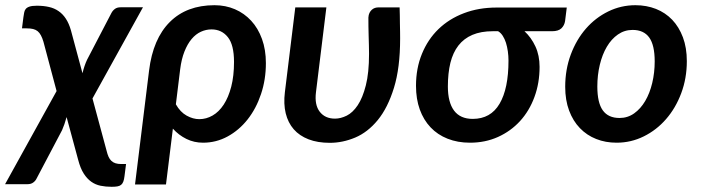

<svg xmlns="http://www.w3.org/2000/svg" viewBox="-70 -541 2694 738"><path d="M186 -91 230.5 73.5C236.2 95.2 243.2 112.7 251.8 126C260.2 139.3 269.9 149.8 280.8 157.5C291.6 165.2 303.6 170.3 316.8 173C329.9 175.7 344 177 359 177C367.7 177 375 176.5 381 175.5C387 174.5 391.8 172.5 395.5 169.5C399.2 166.5 402 162.3 404 157C406 151.7 407.5 144.8 408.5 136.5L414.5 89.5H396.5C387.5 89.5 379.9 88.5 373.8 86.5C367.6 84.5 362.3 81.4 358 77.2C353.7 73.1 350.1 67.8 347.2 61.5C344.4 55.2 342 47.8 340 39.5L285.5 -162.5L479.5 -513H394C384.3 -513 376.7 -510.8 371 -506.2C365.3 -501.8 361 -496.5 358 -490.5L264.5 -311C261.2 -304 258 -296.1 255 -287.2C252 -278.4 249.3 -269.2 247 -259.5L202.5 -425C197.5 -442.3 191.1 -457 183.2 -469C175.4 -481 166.1 -490.8 155.2 -498.2C144.4 -505.8 132.1 -511.1 118.2 -514.2C104.4 -517.4 88.8 -519 71.5 -519C59.2 -519 49.7 -517.8 43 -515.5C36.3 -513.2 31.5 -510 28.5 -506C25.5 -502 23.6 -497.3 22.8 -492C21.9 -486.7 21 -481 20 -475L14.5 -432H32C42 -432 50.4 -431.2 57.2 -429.5C64.1 -427.8 69.9 -425 74.8 -421C79.6 -417 83.8 -411.8 87.2 -405.2C90.8 -398.8 94 -390.5 97 -380.5L147.5 -191L-50.5 167H35C44.7 167 52.4 164.8 58.2 160.2C64.1 155.8 68.3 150.5 71 144.5L168.5 -40.5C171.5 -47.2 174.5 -54.8 177.5 -63.5C180.5 -72.2 183.3 -81.3 186 -91Z M503 -270 449 168H568L594.5 -46.5C609.5 -29.8 626.8 -16.7 646.5 -7C666.2 2.7 687.5 7.5 710.5 7.5C744.2 7.5 775.7 -0.5 805 -16.5C834.3 -32.5 859.9 -54.3 881.8 -82C903.6 -109.7 920.8 -142.1 933.2 -179.2C945.8 -216.4 952 -256.2 952 -298.5C952 -332.8 947 -363.8 937 -391.2C927 -418.8 913.2 -442.1 895.5 -461.2C877.8 -480.4 857 -495.2 833 -505.5C809 -515.8 782.8 -521 754.5 -521C683.2 -521 625.9 -499.5 582.8 -456.5C539.6 -413.5 513 -351.3 503 -270ZM606 -140 622.5 -274.5C625.8 -300.8 631.3 -323.7 639 -343C646.7 -362.3 655.8 -378.3 666.5 -391C677.2 -403.7 689.1 -413 702.2 -419C715.4 -425 729 -428 743 -428C769 -428 789.9 -418.1 805.8 -398.2C821.6 -378.4 829.5 -346.7 829.5 -303C829.5 -267 825.9 -235.2 818.8 -207.8C811.6 -180.2 801.9 -157.2 789.8 -138.8C777.6 -120.2 763.4 -106.3 747.2 -97C731.1 -87.7 714 -83 696 -83C680 -83 663.8 -87.5 647.5 -96.5C631.2 -105.5 617.3 -120 606 -140Z M1184.5 -512.5H1065L1025 -186.5C1021.3 -156.5 1022.4 -129.5 1028.2 -105.5C1034.1 -81.5 1044.3 -61.1 1059 -44.2C1073.7 -27.4 1092.7 -14.5 1116 -5.5C1139.3 3.5 1166.7 8 1198 8C1230.7 8 1263.1 1.2 1295.2 -12.2C1327.4 -25.8 1356.3 -48.2 1382 -79.5C1407.7 -110.8 1428.4 -152.1 1444.2 -203.2C1460.1 -254.4 1468 -317.7 1468 -393C1468 -399.7 1467.9 -408 1467.8 -418C1467.6 -428 1467.4 -438.6 1467.2 -449.8C1467.1 -460.9 1466.9 -472 1466.8 -483C1466.6 -494 1466.3 -503.8 1466 -512.5H1383.5C1379.5 -512.5 1375.4 -511.8 1371.2 -510.5C1367.1 -509.2 1363.2 -506.9 1359.5 -503.8C1355.8 -500.6 1352.8 -496.5 1350.2 -491.5C1347.8 -486.5 1346.3 -480.5 1346 -473.5C1346 -462.5 1346.1 -451 1346.2 -439C1346.4 -427 1346.7 -414.8 1347 -402.5C1347.3 -390.2 1347.7 -378.2 1348 -366.5C1348.3 -354.8 1348.5 -344 1348.5 -334C1348.5 -285.3 1344.4 -245 1336.2 -213C1328.1 -181 1317.7 -155.5 1305 -136.5C1292.3 -117.5 1278.2 -104.2 1262.8 -96.5C1247.2 -88.8 1232.2 -85 1217.5 -85C1192.2 -85 1172.7 -93.8 1159 -111.5C1145.3 -129.2 1140.5 -154.2 1144.5 -186.5Z M1946 -421H2052C2068.3 -421 2080.3 -424.8 2088 -432.2C2095.7 -439.8 2100.3 -449 2102 -460L2108.5 -512H1839C1793 -512 1751 -504.8 1713 -490.2C1675 -475.8 1642.4 -455.3 1615.2 -429C1588.1 -402.7 1566.9 -371 1551.8 -334C1536.6 -297 1529 -256 1529 -211C1529 -177.3 1533.8 -147.1 1543.5 -120.2C1553.2 -93.4 1567 -70.5 1585 -51.5C1603 -32.5 1624.8 -17.9 1650.5 -7.8C1676.2 2.4 1704.8 7.5 1736.5 7.5C1775.5 7.5 1811.3 0.2 1844 -14.5C1876.7 -29.2 1904.9 -49.5 1928.8 -75.5C1952.6 -101.5 1971.1 -132.3 1984.2 -168C1997.4 -203.7 2004 -242.3 2004 -284C2004 -313.3 1998.7 -339.5 1988 -362.5C1977.3 -385.5 1963.3 -405 1946 -421ZM1884.5 -308C1884.5 -236.3 1873.1 -181.1 1850.2 -142.2C1827.4 -103.4 1793 -84 1747 -84C1715 -84 1691.1 -94.7 1675.2 -116C1659.4 -137.3 1651.5 -168.2 1651.5 -208.5C1651.5 -242.8 1654.8 -273.2 1661.2 -299.5C1667.8 -325.8 1678 -348 1692 -366C1706 -384 1723.9 -397.7 1745.8 -407C1767.6 -416.3 1793.8 -421 1824.5 -421H1844.5C1851.5 -417 1857.5 -411.1 1862.5 -403.2C1867.5 -395.4 1871.6 -386.5 1874.8 -376.5C1877.9 -366.5 1880.3 -355.6 1882 -343.8C1883.7 -331.9 1884.5 -320 1884.5 -308Z M2311.5 -87.5C2282.5 -87.5 2261 -97.2 2247 -116.8C2233 -136.2 2226 -166.8 2226 -208.5C2226 -237.8 2229.2 -265.7 2235.5 -292C2241.8 -318.3 2250.8 -341.4 2262.5 -361.2C2274.2 -381.1 2288.4 -396.8 2305.2 -408.5C2322.1 -420.2 2340.8 -426 2361.5 -426C2390.2 -426 2411.5 -416.2 2425.5 -396.8C2439.5 -377.2 2446.5 -346.7 2446.5 -305C2446.5 -276 2443.3 -248.3 2437 -222C2430.7 -195.7 2421.7 -172.6 2410 -152.8C2398.3 -132.9 2384.2 -117.1 2367.5 -105.2C2350.8 -93.4 2332.2 -87.5 2311.5 -87.5ZM2300 7.5C2337 7.5 2371.8 -0.6 2404.5 -16.8C2437.2 -32.9 2465.8 -55.1 2490.2 -83.2C2514.8 -111.4 2534.2 -144.6 2548.5 -182.8C2562.8 -220.9 2570 -262 2570 -306C2570 -340.3 2565 -370.8 2555 -397.5C2545 -424.2 2531.2 -446.7 2513.8 -465C2496.2 -483.3 2475.4 -497.2 2451.2 -506.8C2427.1 -516.2 2400.8 -521 2372.5 -521C2335.5 -521 2300.7 -513 2268 -497C2235.3 -481 2206.7 -459 2182.2 -431C2157.8 -403 2138.3 -369.8 2124 -331.5C2109.7 -293.2 2102.5 -251.8 2102.5 -207.5C2102.5 -173.2 2107.5 -142.7 2117.5 -116C2127.5 -89.3 2141.3 -66.8 2159 -48.5C2176.7 -30.2 2197.5 -16.2 2221.5 -6.8C2245.5 2.8 2271.7 7.5 2300 7.5Z"/></svg>

Font: Lato
Style: Bold Italic
Weight: 700
Italic angle: -7°
Designer: Lukasz Dziedzic
Foundry: tyPoland Lukasz Dziedzic
Version: Version 2.007; 2014-02-27